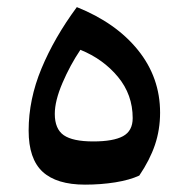

<svg xmlns="http://www.w3.org/2000/svg" viewBox="-20 -500 516 527"><path d="M213.4 6.8Q135.3 6.8 96.9 -28.6Q58.6 -64 58.6 -141.6Q58.6 -227.1 93.8 -311.8Q128.9 -396.5 190.9 -480.5Q298.3 -437.5 358.9 -362.3Q419.4 -287.1 419.4 -190.9Q419.4 -144 405.3 -102.3Q391.1 -60.5 362.3 -18.1Q335.9 -5.9 296.4 0.5Q256.8 6.8 213.4 6.8ZM200.7 -363.3Q172.4 -321.3 151.4 -272.2Q130.4 -223.1 130.4 -187.5Q130.4 -146 155 -128.9Q179.7 -111.8 235.8 -111.8Q291 -111.8 317.6 -126.2Q344.2 -140.6 344.2 -175.8Q344.2 -240.2 303.7 -289.1Q263.2 -337.9 200.7 -363.3Z"/></svg>

Font: Pinar DS4-Medium
Style: Regular
Weight: 500
Designer: Amin Abedi
Version: Version 2.000